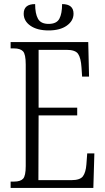

<svg xmlns="http://www.w3.org/2000/svg" viewBox="-20 -920 516 940"><path d="M32 0V-31H49Q80 -31 93 -45Q106 -59 106 -107V-604Q106 -655 92.5 -669Q79 -683 49 -683H32V-714H412L416 -545H382L379 -590Q376 -636 362.5 -656Q349 -676 306 -676H169V-393H358V-355H169L168 -38H329Q372 -38 386 -57Q400 -76 403 -115L407 -169H442L437 0ZM218 -771Q162 -771 129 -794Q96 -817 96 -853Q96 -900 152 -900Q152 -853 166 -828Q180 -803 218 -803Q257 -803 270.5 -828Q284 -853 284 -900Q340 -900 340 -853Q340 -818 307 -794.5Q274 -771 218 -771Z"/></svg>

Font: Noto Serif ExtraCondensed Light
Style: Regular
Weight: 300
Width: 2
Designer: Monotype Design Team
Foundry: Monotype Imaging Inc.
Version: Version 2.014; ttfautohint (v1.8.4.7-5d5b)